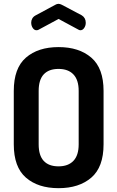

<svg xmlns="http://www.w3.org/2000/svg" viewBox="-20 -977 612 1003"><path d="M178 -820Q175 -820 170.6 -819Q159 -819 151 -831Q143 -843 143 -859Q143 -870.1 148.5 -880Q154 -890 165 -896L269 -952Q277 -957 286 -957Q293 -957 303 -952L407 -897Q428 -884 428 -857.9Q428 -843 419.9 -831Q411.8 -819 400 -819Q396 -819 394 -820Q392 -821 390 -822L286 -878L182 -822ZM52 -223V-502Q52 -620.9 115.4 -675.9Q178.9 -731 286 -731Q393 -731 457 -675.9Q521 -620.9 521 -502V-223Q521 -104.1 457 -49.1Q393 6 286 6Q178.9 6 115.4 -49.1Q52 -104.1 52 -223ZM285.6 -617Q235 -617 208.5 -588.6Q182 -560.2 182 -502V-223Q182 -164.8 208.5 -136.4Q235 -108 285.6 -108Q336.2 -108 363.6 -136.8Q391 -165.5 391 -223V-502Q391 -559.5 363.6 -588.2Q336.2 -617 285.6 -617Z"/></svg>

Font: Dosis
Style: Regular
Weight: 400
Designer: Edgar Tolentino, Pablo Impallari, Igino Marini
Foundry: Edgar Tolentino, Pablo Impallari, Igino Marini
Version: Version 1.007;Glyphs 3.1.1 (3134)